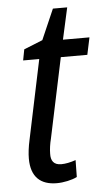

<svg xmlns="http://www.w3.org/2000/svg" viewBox="-50 -692 412 736"><g transform="rotate(-5 156.0 -324.0)"><path d="M139 10C165 10 198 3 217 -7L218 -72C198 -65 179 -61 162 -61C133 -61 122 -78 123 -105C123 -121 126 -143 131 -162L196 -470H298L312 -536H210L237 -658H182L131 -541L59 -512L51 -470H113L49 -165C43 -138 40 -113 40 -93C40 -22 77 10 139 10Z"/></g></svg>

Font: Noto Sans Display SemiCondensed
Style: Italic
Weight: 400
Width: 4
Italic angle: -12°
Designer: Monotype Design Team
Foundry: Monotype Imaging Inc.
Version: Version 1.900